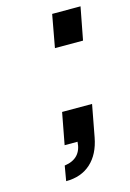

<svg xmlns="http://www.w3.org/2000/svg" viewBox="-102 -556 502 744"><g transform="rotate(-15 149.0 -184.0)"><path d="M160.2 -373 184.1 -503.9H297.9L272.9 -373ZM99.1 0 123 -127H243.2L219.2 1Q207 65.9 168.2 101.1Q129.4 136.2 68.8 136.2L79.1 76.2Q147 66.9 150.9 0Z"/></g></svg>

Font: Involve SemiBold Oblique
Style: Italic
Weight: 600
Italic angle: -10.5°
Designer: Stefan Peev
Foundry: Context Ltd.
Version: Version 1.001